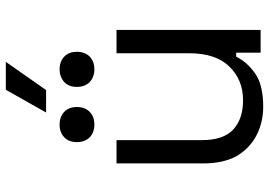

<svg xmlns="http://www.w3.org/2000/svg" viewBox="-151 -754 914 652"><g transform="rotate(-90 306.0 -428.0)"><path d="M269.5 8.8Q216.8 8.8 172.9 -13.7Q127.9 -37.1 101.6 -82Q77.1 -127.9 77.1 -193.4Q77.1 -292 77.1 -489.3Q96.7 -489.3 156.2 -489.3Q156.2 -416 156.2 -199.2Q156.2 -126 192.4 -92.8Q228.5 -59.6 291 -59.6Q361.3 -59.6 406.2 -106.4Q451.2 -152.3 451.2 -243.2Q451.2 -325.2 451.2 -489.3Q470.7 -489.3 530.3 -489.3Q530.3 -367.2 530.3 0Q510.7 0 453.1 0Q453.1 -20.5 453.1 -83Q449.2 -83 439.5 -83Q422.9 -47.9 383.8 -19.5Q344.7 8.8 269.5 8.8ZM396.5 -564.5Q371.1 -564.5 353.5 -580.1Q336.9 -596.7 336.9 -624Q336.9 -651.4 353.5 -667Q371.1 -682.6 396.5 -682.6Q422.9 -682.6 439.5 -667Q456.1 -651.4 456.1 -624Q456.1 -596.7 439.5 -580.1Q422.9 -564.5 396.5 -564.5ZM209 -564.5Q182.6 -564.5 166 -580.1Q149.4 -596.7 149.4 -624Q149.4 -651.4 166 -667Q182.6 -682.6 209 -682.6Q235.4 -682.6 252 -667Q268.6 -651.4 268.6 -624Q268.6 -596.7 252 -580.1Q235.4 -564.5 209 -564.5ZM250 -728.5Q269.5 -762.7 327.1 -865.2Q350.6 -865.2 421.9 -865.2Q398.4 -831.1 326.2 -728.5Q306.6 -728.5 250 -728.5Z"/></g></svg>

Font: Kadena Space Grotesk
Style: Regular
Weight: 400
Designer: Florian Karsten
Version: Version 2.000